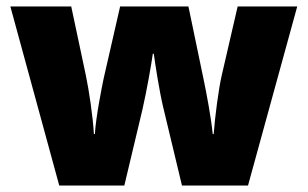

<svg xmlns="http://www.w3.org/2000/svg" viewBox="-20 -624 950 593"><path d="M484 -293 542 -51H746L898 -604H714L665 -392C655 -349 644 -264 640 -210H637C632 -262 617 -340 609 -378L562 -604H351L300 -381C296 -362 276 -263 273 -210H270C267 -263 255 -345 245 -392L200 -604H12L163 -51H364L420 -286C433 -343 448 -428 452 -458H455C459 -428 472 -343 484 -293Z"/></svg>

Font: Noto Sans Tamil UI Black
Style: Regular
Weight: 900
Designer: Jelle Bosma - Monotype Design Team
Foundry: Monotype Imaging Inc.
Version: Version 2.004